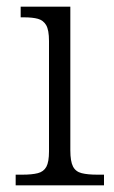

<svg xmlns="http://www.w3.org/2000/svg" viewBox="-20 -556 342 576"><path d="M27 0V-32H47Q76 -32 93.5 -36.5Q111 -41 119 -55.5Q127 -70 127 -102V-433Q127 -466 118.5 -480.5Q110 -495 94 -499.5Q78 -504 52 -504H42V-536H191V-105Q191 -72 199 -56.5Q207 -41 225 -36.5Q243 -32 272 -32H292V0Z"/></svg>

Font: Noto Serif Thai Light
Style: Regular
Weight: 300
Version: Version 2.001